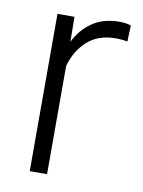

<svg xmlns="http://www.w3.org/2000/svg" viewBox="-67 -586 472 635"><g transform="rotate(10 168.5 -269.0)"><path d="M322.3 -532.2 320.3 -478.5Q311 -480 301.8 -481Q292.5 -481.9 281.2 -481.9Q222.2 -481.9 185.5 -448.7Q148.9 -415.5 134.8 -363.3V0H76.7V-528.3H133.8L134.8 -444.8Q156.2 -487.8 193.1 -512.9Q230 -538.1 283.7 -538.1Q307.6 -538.1 322.3 -532.2Z"/></g></svg>

Font: Vazirmatn RD UI ExtraLight
Style: Regular
Weight: 200
Designer: Saber Rastikerdar
Foundry: Saber Rastikerdar
Version: Version 33.003